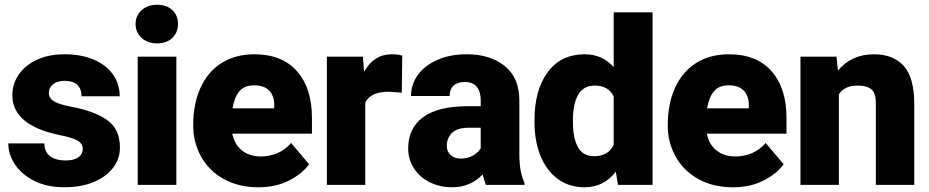

<svg xmlns="http://www.w3.org/2000/svg" viewBox="-20 -780 3918 810"><path d="M223 -212Q32 -254 32 -379Q32 -425 58.5 -464.5Q85 -504 135 -527.5Q185 -551 252 -551Q323 -551 375.5 -528.5Q428 -506 456.5 -466Q485 -426 485 -374H324Q324 -405 306 -422Q288 -439 252 -439Q222 -439 204 -424.5Q186 -410 186 -388Q186 -366 207 -353Q228 -340 279 -330Q377 -312 431.5 -274Q486 -236 486 -158Q486 -110 457 -72Q428 -34 375 -12Q322 10 252 10Q178 10 124.5 -17Q71 -44 43 -86.5Q15 -129 15 -175H167Q168 -138 192 -120.5Q216 -103 256 -103Q291 -103 310 -116Q329 -129 329 -152Q329 -174 307 -187Q285 -200 223 -212Z M643 -760Q683 -760 707 -737.5Q731 -715 731 -679Q731 -643 707 -620Q683 -597 643 -597Q603 -597 577.5 -620Q552 -643 552 -679Q552 -714 577.5 -737Q603 -760 643 -760ZM561 -541H724V0H561Z M795 -251Q795 -341 825.5 -409Q856 -477 914.5 -514Q973 -551 1053 -551Q1170 -551 1233 -479.5Q1296 -408 1296 -283V-216H960Q969 -171 1000.5 -145.5Q1032 -120 1081 -120Q1118 -120 1151.5 -134.5Q1185 -149 1208 -177L1284 -87Q1255 -47 1199.5 -18.5Q1144 10 1070 10Q986 10 923.5 -25Q861 -60 828 -120Q795 -180 795 -251ZM961 -323H1137V-337Q1137 -376 1115.5 -398Q1094 -420 1052 -420Q1011 -420 990 -395Q969 -370 961 -323Z M1359 -541H1511L1516 -477Q1557 -551 1632 -551Q1662 -551 1677 -545L1675 -389L1650 -391Q1636 -392 1621 -393Q1582 -393 1557.5 -382Q1533 -371 1521 -347V0H1359Z M1941 -434Q1910 -434 1893.5 -419Q1877 -404 1877 -375H1714Q1714 -424 1743 -464Q1772 -504 1825.5 -527.5Q1879 -551 1949 -551Q2049 -551 2110 -501Q2171 -451 2171 -357V-136Q2171 -88 2176.5 -60Q2182 -32 2193 -8V0H2030Q2025 -12 2016 -44Q1965 10 1887 10Q1836 10 1793.5 -11Q1751 -32 1726.5 -69.5Q1702 -107 1702 -154Q1702 -240 1765.5 -286Q1829 -332 1954 -332H2008V-358Q2008 -393 1991.5 -413.5Q1975 -434 1941 -434ZM2008 -154V-241H1957Q1909 -241 1887 -219.5Q1865 -198 1865 -164Q1865 -141 1881 -126Q1897 -111 1924 -111Q1953 -111 1975 -123.5Q1997 -136 2008 -154Z M2447 -551Q2521 -551 2569 -497V-728H2733V0H2587L2578 -56Q2528 10 2446 10Q2380 10 2332.5 -25.5Q2285 -61 2260 -123Q2235 -185 2235 -264V-274Q2235 -400 2290.5 -475.5Q2346 -551 2447 -551ZM2486 -121Q2546 -121 2569 -169V-373Q2547 -419 2489 -419Q2441 -419 2419 -380Q2397 -341 2397 -274V-264Q2397 -198 2418 -159.5Q2439 -121 2486 -121Z M2797 -251Q2797 -341 2827.5 -409Q2858 -477 2916.5 -514Q2975 -551 3055 -551Q3172 -551 3235 -479.5Q3298 -408 3298 -283V-216H2962Q2971 -171 3002.5 -145.5Q3034 -120 3083 -120Q3120 -120 3153.5 -134.5Q3187 -149 3210 -177L3286 -87Q3257 -47 3201.5 -18.5Q3146 10 3072 10Q2988 10 2925.5 -25Q2863 -60 2830 -120Q2797 -180 2797 -251ZM2963 -323H3139V-337Q3139 -376 3117.5 -398Q3096 -420 3054 -420Q3013 -420 2992 -395Q2971 -370 2963 -323Z M3357 -541H3509L3515 -482Q3572 -551 3667 -551Q3748 -551 3792.5 -502Q3837 -453 3837 -342V0H3675V-343Q3675 -387 3656.5 -403Q3638 -419 3597 -419Q3543 -419 3519 -382V0H3357Z"/></svg>

Font: Freesentation 9 Black
Style: Regular
Weight: 900
Designer: glyphs from Roboto by Christian Robertson / Hangul glyphs from Noto Sans CJK(Source Han Sans) by Jang Soo-young and Kang
Foundry: PT&
Version: Version 2.001